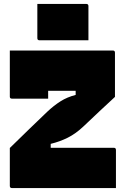

<svg xmlns="http://www.w3.org/2000/svg" viewBox="-20 -957 640 977"><path d="M170 -937H419Q430 -937 430 -926V-752H181Q170 -752 170 -763ZM225 -455H41Q30 -455 30 -465V-700H554Q565 -700 565 -689V-464Q528 -430 487.5 -392Q447 -354 405 -314Q366 -277 325 -256.5Q284 -236 238 -225V-205H559Q570 -205 570 -194V0H41Q30 0 30 -11V-204Q81 -254 129 -300.5Q177 -347 220 -388Q254 -420 288 -441.5Q322 -463 365 -474V-495H225Z"/></svg>

Font: Recursive Sn Lnr St XBk
Style: Regular
Weight: 1000
Version: Version 1.079;hotconv 1.0.112;makeotfexe 2.5.65598; ttfautoh